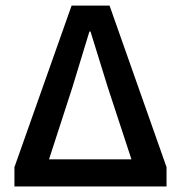

<svg xmlns="http://www.w3.org/2000/svg" viewBox="-20 -674 654 694"><path d="M157.2 -98.1H455.1L370.1 -356.9L307.1 -560.1H303.2L241.2 -356.9ZM32.2 0V-69.8L238.8 -653.8H376L582 -69.8V0Z"/></svg>

Font: SourceSansPro-Semibold
Style: Regular
Weight: 600
Designer: Paul D. Hunt
Foundry: Adobe Systems Incorporated
Version: Version 2.020;PS 2.0;hotconv 1.0.86;makeotf.lib2.5.63406